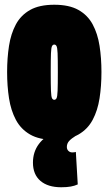

<svg xmlns="http://www.w3.org/2000/svg" viewBox="-20 -580 458 810"><path d="M10 -276Q10 -335 18 -386.5Q26 -438 47 -477Q68 -516 107 -538Q146 -560 209 -560Q272 -560 311 -538Q350 -516 371 -477Q392 -438 400 -386.5Q408 -335 408 -276Q408 -217 400 -165.5Q392 -114 371 -74.5Q350 -35 311 -12.5Q272 10 209 10Q146 10 107 -12.5Q68 -35 47 -74.5Q26 -114 18 -165.5Q10 -217 10 -276ZM194 -276Q194 -222 195 -197Q196 -172 199.5 -165.5Q203 -159 209 -159Q215 -159 218.5 -165.5Q222 -172 223 -197Q224 -222 224 -276Q224 -331 223 -355Q222 -379 218.5 -385.5Q215 -392 209 -392Q203 -392 199.5 -385.5Q196 -379 195 -355Q194 -331 194 -276ZM238 210Q182 210 150.5 183Q119 156 119 106Q119 61 144 27.5Q169 -6 210 -20L304 -10Q280 5 271 15.5Q262 26 262 40Q262 50 268.5 56.5Q275 63 285 63Q294 63 300 61L308 198Q295 204 278.5 207Q262 210 238 210Z"/></svg>

Font: Georama ExtraCondensed Black
Style: Regular
Weight: 900
Width: 2
Designer: Jean-Baptiste Levee
Foundry: Production Type
Version: Version 1.000